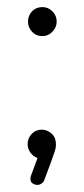

<svg xmlns="http://www.w3.org/2000/svg" viewBox="-20 -442 238 542"><path d="M86 80Q79 80 72.5 76Q66 72 66 64Q66 59 67 55L86 4Q74 0 66 -11Q58 -22 58 -35Q58 -52 69.5 -64Q81 -76 98 -76Q113 -76 125.5 -65Q138 -54 138 -34Q138 -32 137.5 -27Q137 -22 133.5 -11.5Q130 -1 123 18Q116 37 104 69Q101 74 96 77Q91 80 86 80ZM100 -340Q82 -340 70.5 -352.5Q59 -365 59 -381Q59 -398 70.5 -410Q82 -422 100 -422Q116 -422 128 -410Q140 -398 140 -381Q140 -365 128 -352.5Q116 -340 100 -340Z"/></svg>

Font: Dosis ExtraLight Light
Style: Regular
Weight: 300
Version: Version 3.001; ttfautohint (v1.8.2)